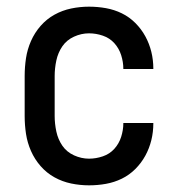

<svg xmlns="http://www.w3.org/2000/svg" viewBox="-20 -548 540 576"><path d="M247 8Q220 8 193.5 2.5Q167 -3 143.5 -16Q120 -29 102 -49.5Q84 -70 73 -95Q62 -120 58 -146.5Q54 -173 54 -200V-320Q54 -347 58 -373.5Q62 -400 73 -425Q84 -450 102 -470.5Q120 -491 143.5 -504Q167 -517 193.5 -522.5Q220 -528 247 -528Q273 -528 298 -523.5Q323 -519 345.5 -508Q368 -497 386 -479Q404 -461 416 -439Q428 -417 434 -392.5Q440 -368 440 -342Q440 -342 440 -341.5Q440 -341 440 -341H350Q350 -341 350 -341Q350 -341 350 -342Q350 -362 343.5 -382.5Q337 -403 323 -418.5Q309 -434 288.5 -441Q268 -448 247 -448Q224 -448 202 -438Q180 -428 167 -409Q154 -390 149 -366.5Q144 -343 144 -320V-200Q144 -177 149 -153.5Q154 -130 167 -111Q180 -92 202 -82Q224 -72 247 -72Q268 -72 288.5 -79Q309 -86 323 -101.5Q337 -117 343.5 -137.5Q350 -158 350 -178Q350 -179 350 -179Q350 -179 350 -179H440Q440 -179 440 -178.5Q440 -178 440 -178Q440 -152 434 -127.5Q428 -103 416 -81Q404 -59 386 -41Q368 -23 345.5 -12Q323 -1 298 3.5Q273 8 247 8Z"/></svg>

Font: Iosevka SS04 Medium
Style: Regular
Weight: 500
Monospace: yes
Designer: Belleve Invis
Foundry: Belleve Invis
Version: Version 19.0.0; ttfautohint (v1.8.4)